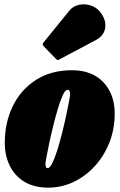

<svg xmlns="http://www.w3.org/2000/svg" viewBox="-20 -853 550 883"><path d="M2 -195Q2 -290 39.2 -365.8Q76.5 -441.5 146 -485.8Q215.5 -530 311.5 -530Q403 -530 455.2 -475Q507.5 -420 507.5 -330Q507.5 -259 483 -197.2Q458.5 -135.5 415.8 -88.8Q373 -42 318 -16Q263 10 201.5 10Q136.5 10 92 -17.2Q47.5 -44.5 24.8 -91Q2 -137.5 2 -195ZM189 -100Q189 -92.5 191 -86.2Q193 -80 199.5 -80Q209.5 -80 220.8 -103Q232 -126 243.5 -162.5Q255 -199 265.5 -241Q276 -283 284.2 -321.5Q292.5 -360 297.5 -387Q302.5 -414 302.5 -420Q302.5 -427 300 -433.5Q297.5 -440 290 -440Q280.5 -440 269.5 -416.8Q258.5 -393.5 247.2 -356.5Q236 -319.5 225.5 -277.2Q215 -235 206.8 -196.2Q198.5 -157.5 193.8 -131.2Q189 -105 189 -100ZM439 -800Q469 -763 464 -726Q459 -689 420.5 -668.5L252.5 -579.5Q247 -576 244 -577Q241 -578 237 -582.5L180.5 -640.5Q172 -649.5 181 -658.5L298 -803Q316 -825 342.8 -830.8Q369.5 -836.5 396 -828.2Q422.5 -820 439 -800Z"/></svg>

Font: Besley* Condensed Fatface
Style: Italic
Weight: 900
Width: 3
Italic angle: -13°
Designer: Owen Earl
Foundry: indestructible type*
Version: Version 3.000; ttfautohint (v1.8.3)